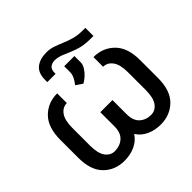

<svg xmlns="http://www.w3.org/2000/svg" viewBox="-190 -914 1095 1095"><g transform="rotate(-45 358.0 -366.5)"><path d="M568.2 -684.7H589.5V-619.3H566.8Q509.9 -619.3 468.6 -633.9Q427.2 -648.4 395.4 -663Q363.6 -677.6 335.2 -677.6Q312.9 -677.6 298.5 -666Q284.1 -654.5 284.1 -627.8V-619.3H217.3V-637.8Q217.3 -692.1 248.4 -717.5Q279.5 -742.9 333.8 -742.9Q362.6 -742.9 388.1 -734Q413.7 -725.1 440.3 -713.8Q467 -702.4 497.9 -693.5Q528.8 -684.7 568.2 -684.7ZM356.5 -467.3 316.8 -494.3Q332.7 -514.6 341.1 -532.3Q349.4 -550.1 349.4 -568.2V-615.1H431.8V-565.3Q431.8 -546.2 419.7 -526.8Q407.7 -507.5 390.3 -491.7Q372.9 -475.9 356.5 -467.3ZM211.6 -534.1V-456Q177.6 -456 155.5 -425.8Q133.5 -395.6 133.5 -333.8V-190.3Q133.5 -127.5 155.5 -97.8Q177.6 -68.2 211.6 -68.2Q253.2 -68.2 281.4 -93.2Q309.7 -118.3 309.7 -170.5V-284.1H407.7V-170.5Q407.7 -118.3 435.2 -93.2Q462.7 -68.2 504.3 -68.2Q538.4 -68.2 560.4 -97.8Q582.4 -127.5 582.4 -190.3V-333.8Q582.4 -395.6 560.4 -425.8Q538.4 -456 504.3 -456V-534.1Q579.9 -534.1 630.1 -484Q680.4 -433.9 680.4 -333.8V-190.3Q680.4 -89.1 630.1 -39.6Q579.9 9.9 504.3 9.9Q457 9.9 419.2 -7.5Q381.4 -24.9 358.7 -59.7Q335.6 -24.9 297.4 -7.5Q259.2 9.9 211.6 9.9Q136 9.9 86.5 -39.6Q36.9 -89.1 36.9 -190.3V-333.8Q36.9 -433.9 86.5 -484Q136 -534.1 211.6 -534.1Z"/></g></svg>

Font: Inter UI
Style: Regular
Weight: 400
Designer: Rasmus Andersson
Foundry: rsms
Version: Version 2.2